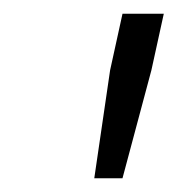

<svg xmlns="http://www.w3.org/2000/svg" viewBox="-20 -708 258 279"><path d="M117 -449 140 -606 158 -688H218L200 -606L158 -449Z"/></svg>

Font: Saira Thin Light
Style: Italic
Weight: 300
Italic angle: -12°
Version: Version 1.101